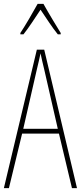

<svg xmlns="http://www.w3.org/2000/svg" viewBox="-20 -970 417 990"><path d="M204 -950H174C150 -906 106 -831 85 -800V-793H101C128 -826 164 -883 189 -920C216 -880 250 -827 278 -793H293V-800C281 -819 230 -903 204 -950ZM351 0H377L208 -714H170L0 0H26L94 -281H284ZM208 -612 278 -306H100L170 -612C178 -646 183 -666 189 -695C195 -666 200 -645 208 -612Z"/></svg>

Font: Noto Sans Devanagari UI ExtraCondensed Thin
Style: Regular
Weight: 100
Width: 2
Designer: Jelle Bosma - Monotype Design Team
Foundry: Monotype Imaging Inc.
Version: Version 2.004